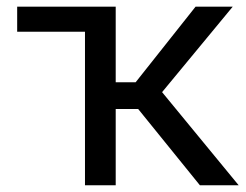

<svg xmlns="http://www.w3.org/2000/svg" viewBox="-20 -548 729 568"><path d="M30.8 -454.1V-528.3H322.3V-304.7H381.3L558.6 -528.3H668.5L459.5 -275.4L686 0H571.3L388.7 -225.6H322.3V0H231.4V-454.1Z"/></svg>

Font: LXGW WenKai GB Screen
Style: Regular
Weight: 400
Designer: LXGW / Fontworks Inc.
Foundry: LXGW / Fontworks Inc.
Version: Version 1.321;February 19, 2024;FontCreator 14.0.0.2901 64-b